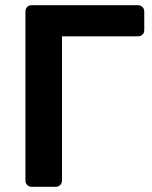

<svg xmlns="http://www.w3.org/2000/svg" viewBox="-20 -720 584 740"><path d="M102 0Q92 0 85 -7Q78 -14 78 -24V-675Q78 -686 84.5 -693Q91 -700 102 -700H511Q522 -700 529 -693Q536 -686 536 -675V-604Q536 -593 529 -586.5Q522 -580 511 -580H219V-24Q219 -14 212 -7Q205 0 194 0Z"/></svg>

Font: Rubik AZ
Style: Regular
Weight: 500
Designer: Hubert and Fischer
Foundry: Hubert & Fischer
Version: Version 2.000